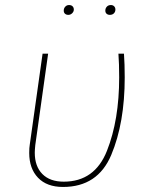

<svg xmlns="http://www.w3.org/2000/svg" viewBox="-20 -732 596 762"><path d="M475 -425Q475 -244 421.5 -117Q368 10 230 10Q166 10 131 -26.5Q96 -63 96 -125Q96 -146 98 -157L149 -519H171L120 -156Q118 -136 118 -126Q118 -72 148 -41.5Q178 -11 233 -11Q356 -11 404.5 -133.5Q453 -256 453 -425Q453 -479 450 -519H472Q475 -477 475 -425ZM233 -690Q233 -699 239 -705.5Q245 -712 254 -712Q263 -712 268 -707Q273 -702 273 -694Q273 -686 266.5 -679.5Q260 -673 251 -673Q243 -673 238 -677.5Q233 -682 233 -690ZM398 -690Q398 -699 404 -705.5Q410 -712 420 -712Q428 -712 433 -707Q438 -702 438 -694Q438 -685 432 -679Q426 -673 416 -673Q408 -673 403 -677.5Q398 -682 398 -690Z"/></svg>

Font: FiraGO Thin
Style: Italic
Weight: 100
Italic angle: -8°
Designer: bBox Type GmbH
Foundry: bBox Type GmbH
Version: Version 1.001